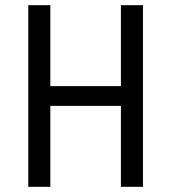

<svg xmlns="http://www.w3.org/2000/svg" viewBox="-20 -720 660 740"><path d="M89 0H174V-312H446V0H531V-700H446V-388H174V-700H89Z"/></svg>

Font: Finlandica
Style: Regular
Weight: 400
Designer: Niklas Ekholm, Juho Hiilivirta, Jaakko Suomalainen
Foundry: Helsinki Type Studio
Version: Version 2.000;Glyphs 3.2 (3202)